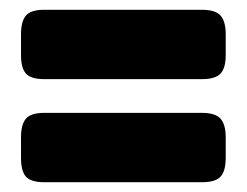

<svg xmlns="http://www.w3.org/2000/svg" viewBox="-20 -487 505 393"><path d="M23 -374V-417Q23 -443 33 -455Q43 -467 71 -467H393Q421 -467 431.5 -455Q442 -443 442 -417V-374Q442 -348 431.5 -336.5Q421 -325 393 -325H71Q43 -325 33 -336.5Q23 -348 23 -374ZM23 -164V-206Q23 -232 33 -244Q43 -256 71 -256H393Q421 -256 431.5 -244Q442 -232 442 -206V-164Q442 -137 431.5 -125.5Q421 -114 393 -114H71Q43 -114 33 -125.5Q23 -137 23 -164Z"/></svg>

Font: Mitr SemiBold
Style: Regular
Weight: 600
Designer: Thanarat Vachiruckul
Foundry: Cadson Demak
Version: Version 1.002